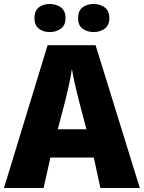

<svg xmlns="http://www.w3.org/2000/svg" viewBox="-20 -944 722 964"><path d="M484 0 451 -153H233L199 0H0L219 -717H460L682 0ZM414 -295 376 -439Q368 -472 358 -514Q348 -556 341 -598Q335 -556 325.5 -514Q316 -472 308 -439L270 -295ZM153 -853Q153 -890 175 -907Q197 -924 230 -924Q262 -924 285.5 -907Q309 -890 309 -853Q309 -817 285.5 -800Q262 -783 230 -783Q197 -783 175 -800Q153 -817 153 -853ZM372 -853Q372 -890 394.5 -907Q417 -924 451 -924Q482 -924 505.5 -907Q529 -890 529 -853Q529 -817 505.5 -800Q482 -783 451 -783Q417 -783 394.5 -800Q372 -817 372 -853Z"/></svg>

Font: Noto Sans Disp ExtBd
Style: Regular
Weight: 800
Designer: Monotype Design Team
Foundry: Monotype Imaging Inc.
Version: Version 2.000;GOOG;noto-source:20170915:90ef993387c0; ttfaut